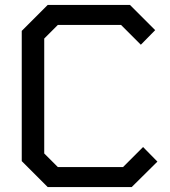

<svg xmlns="http://www.w3.org/2000/svg" viewBox="-20 -757 687 777"><path d="M173 0 68 -105V-632L173 -737H506L608 -635L550 -576L470 -656H214L159 -601V-136L214 -81H478L559 -162L617 -103L513 0Z"/></svg>

Font: Tomorrow
Style: Regular
Weight: 400
Designer: Tony de Marco, Monica Rizzolli
Foundry: Just in Type
Version: Version 2.002